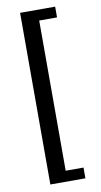

<svg xmlns="http://www.w3.org/2000/svg" viewBox="-94 -729 490 933"><g transform="rotate(-10 150.5 -262.5)"><path d="M76 161V-686H249V-633H161V108H249V161Z"/></g></svg>

Font: Chivo Medium
Style: Regular
Weight: 400
Version: Version 2.002